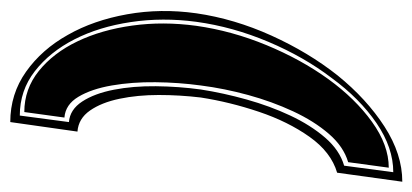

<svg xmlns="http://www.w3.org/2000/svg" viewBox="-240 -472 822 383"><g transform="rotate(90 171.5 -281.0)"><path d="M224 110Q168 110 123.5 78.5Q79 47 50 -5Q21 -56 9 -123Q-3 -190 7 -261Q18 -337 51.5 -411Q85 -485 131 -543Q178 -601 233 -636.5Q288 -672 343 -672L325 -542Q284 -530 253.5 -487Q223 -444 203.5 -386Q184 -328 175 -270Q170 -228 170 -186Q170 -144 177.5 -108Q185 -72 201 -49Q217 -26 243 -24ZM211 91 224 -7Q199 -9 183 -33.5Q167 -58 159.5 -96.5Q152 -135 152.5 -180.5Q153 -226 159 -270Q166 -315 179 -361.5Q192 -408 211 -448.5Q230 -489 255 -518Q280 -547 311 -556L324 -654Q275 -654 226 -620.5Q177 -587 136 -531Q94 -476 64 -405Q34 -334 24 -261Q15 -194 24.5 -130.5Q34 -67 59 -18Q84 31 122.5 61Q161 91 211 91ZM204 82Q158 82 122 53Q86 24 63 -24Q40 -72 31.5 -133.5Q23 -195 32 -261Q42 -332 70.5 -401Q99 -470 138 -524Q177 -578 223.5 -611.5Q270 -645 315 -645L304 -564Q273 -555 247.5 -525.5Q222 -496 202.5 -454Q183 -412 170 -364.5Q157 -317 151 -270Q145 -226 144.5 -179.5Q144 -133 151 -92.5Q158 -52 173.5 -26Q189 0 215 2Z"/></g></svg>

Font: Alumni Sans Collegiate One
Style: Italic
Weight: 400
Italic angle: -8°
Designer: Robert E. Leuschke
Foundry: Robert E. Leuschke
Version: Version 1.100